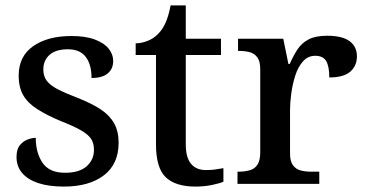

<svg xmlns="http://www.w3.org/2000/svg" viewBox="-20 -679 1353 709"><path d="M216 10Q160 10 121 -3Q82 -16 61.5 -40.5Q41 -65 41 -99Q41 -128 53.5 -143Q66 -158 82.5 -164Q99 -170 112 -170Q112 -115 137 -78Q162 -41 220 -41Q273 -41 300 -65Q327 -89 327 -126Q327 -150 316.5 -166Q306 -182 279.5 -197.5Q253 -213 204 -232Q152 -254 117.5 -276Q83 -298 66 -327Q49 -356 49 -400Q49 -471 102.5 -508.5Q156 -546 244 -546Q296 -546 330.5 -533Q365 -520 381.5 -499Q398 -478 398 -454Q398 -425 378 -408Q358 -391 318 -391Q318 -441 296.5 -469Q275 -497 231 -497Q186 -497 163 -476.5Q140 -456 140 -422Q140 -398 152.5 -381Q165 -364 193 -349.5Q221 -335 268 -317Q319 -297 352 -275Q385 -253 401.5 -223.5Q418 -194 418 -152Q418 -73 363.5 -31.5Q309 10 216 10Z M702 10Q628 10 592 -24.5Q556 -59 556 -146V-476H481V-519Q502 -519 525 -528Q548 -537 564 -554Q581 -571 592 -596.5Q603 -622 610 -659H666V-536H796V-476H666V-146Q666 -97 685.5 -74Q705 -51 740 -51Q758 -51 773.5 -53Q789 -55 805 -58V-8Q792 -2 763 4Q734 10 702 10Z M857 0V-45H860Q883 -45 901.5 -50Q920 -55 930.5 -70.5Q941 -86 941 -117V-423Q941 -453 930 -467.5Q919 -482 901.5 -486.5Q884 -491 862 -491H859V-536H1026L1045 -443H1050Q1063 -473 1078.5 -496.5Q1094 -520 1119.5 -533.5Q1145 -547 1188 -547Q1244 -547 1271 -527Q1298 -507 1298 -471Q1298 -436 1273.5 -414.5Q1249 -393 1196 -393Q1196 -434 1184.5 -453.5Q1173 -473 1144 -473Q1117 -473 1098.5 -452Q1080 -431 1070 -399Q1060 -367 1055.5 -333Q1051 -299 1051 -273V-112Q1051 -83 1062 -68.5Q1073 -54 1090.5 -49.5Q1108 -45 1130 -45H1159V0Z"/></svg>

Font: Noto Serif Kannada Medium
Style: Regular
Weight: 500
Version: Version 2.003